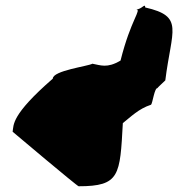

<svg xmlns="http://www.w3.org/2000/svg" viewBox="-20 -657 646 669"><path d="M24 -198C24 -198 249 -8 254 -8C398 -8 398 -46 408 -228C436 -250 463 -278 506 -292C512 -296 518 -354 530 -350C526 -350 536 -357 556 -377C578 -554 623 -600 486 -631C486 -648 474 -624 454 -624C475 -624 436 -590 400 -446C353 -418 330 -430 302 -435C286 -426 164 -411 164 -383C18 -256 28 -222 24 -198Z"/></svg>

Font: Recovery
Style: Regular
Weight: 400
Version: Version 0.27